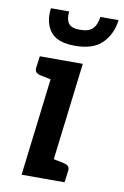

<svg xmlns="http://www.w3.org/2000/svg" viewBox="-83 -770 529 819"><g transform="rotate(10 181.5 -360.5)"><path d="M70 0 132 -511H245L183 0ZM156 0 179 -92 242 -79Q253 -76 258.5 -70Q264 -64 263 -52L256 0ZM159 -511 136 -419 73 -432Q62 -435 56.5 -441.5Q51 -448 52 -460L59 -511ZM198 -581Q121 -581 91.5 -620Q62 -659 70 -721H149Q145 -688 157.5 -670Q170 -652 207 -652Q247 -652 263.5 -670Q280 -688 284 -721H363Q355 -659 316 -620Q277 -581 198 -581Z"/></g></svg>

Font: Aleo SemiBold
Style: Italic
Weight: 600
Italic angle: -7°
Designer: Alessio Laiso
Foundry: Alessio Laiso
Version: Version 2.001;gftools[0.9.29]